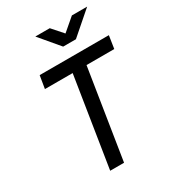

<svg xmlns="http://www.w3.org/2000/svg" viewBox="-223 -1068 1066 1187"><g transform="rotate(-30 309.5 -475.0)"><path d="M339 -810H430L591 -950H482L392 -873L324 -950H221ZM207 0H306L407 -639H605L619 -730H125L110 -639H308Z"/></g></svg>

Font: JetBrains Mono Medium
Style: Italic
Weight: 436
Italic angle: -9°
Monospace: yes
Designer: Philipp Nurullin, Konstantin Bulenkov
Foundry: JetBrains
Version: Version 2.305